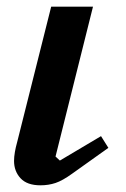

<svg xmlns="http://www.w3.org/2000/svg" viewBox="-20 -542 378 574"><path d="M304 -100 196 -23Q167 -2 146 5Q125 12 101 12Q61 12 41.5 -9Q22 -30 22 -61Q22 -73 24.5 -87.5Q27 -102 31 -116L133 -522H258L146 -74L159 -62L282 -135Z"/></svg>

Font: IBM Plex Serif SmBld
Style: Italic
Weight: 600
Italic angle: -14°
Designer: Mike Abbink, Paul van der Laan, Pieter van Rosmalen
Foundry: Bold Monday
Version: Version 3.001